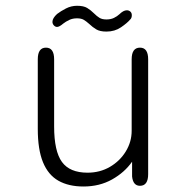

<svg xmlns="http://www.w3.org/2000/svg" viewBox="-20 -650 659 681"><path d="M143 -481Q172 -481 172 -439.5V-201.5Q172 -113.5 199.8 -75.5Q227.5 -37.5 290.5 -37.5Q334.5 -37.5 370 -58.2Q405.5 -79 426.2 -113Q447 -147 447 -186V-439.5Q447 -481 476.5 -481Q505.5 -481 505.5 -439.5V-32.5Q505.5 9 476.5 9Q452 9 448.5 -24V-76.5Q422 -38.5 377.5 -13.5Q333 11.5 276 11.5Q223.5 11.5 187.2 -9Q151 -29.5 132.5 -74.5Q114 -119.5 114 -193V-439.5Q114 -481 143 -481ZM357.5 -538Q334.5 -538 321.5 -545.8Q308.5 -553.5 296.5 -565Q286 -574.5 277 -579.8Q268 -585 253 -585Q237.5 -585 225.5 -579.2Q213.5 -573.5 204.5 -566.5Q190.5 -554.5 182.5 -554.5Q176 -554.5 171 -560Q166 -565.5 166 -572.5Q166 -585.5 182.5 -600.5Q195.5 -610.5 214 -620Q232.5 -629.5 253.5 -629.5Q276.5 -629.5 289.2 -621.8Q302 -614 313.5 -602.5Q323.5 -592.5 332.8 -586.8Q342 -581 357.5 -581Q373 -581 384.2 -586.5Q395.5 -592 403.5 -599.5Q410 -606 416.8 -609.8Q423.5 -613.5 430 -613.5Q437 -613.5 442.2 -609Q447.5 -604.5 447.5 -596Q447.5 -585.5 441.5 -580.5Q431.5 -568.5 409.2 -553.2Q387 -538 357.5 -538Z"/></svg>

Font: Sono Monospace Light
Style: Regular
Weight: 300
Version: Version 2.112